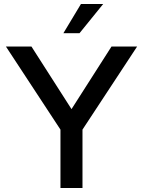

<svg xmlns="http://www.w3.org/2000/svg" viewBox="-20 -946 720 966"><path d="M284.2 0V-293.9L9.8 -711.9H138.2L339.8 -397L541 -711.9H669.9L395 -293.9V0ZM379.9 -778.8H298.8L387.2 -925.8H499Z"/></svg>

Font: Creato Display Medium
Style: Regular
Weight: 500
Version: Version 1.000